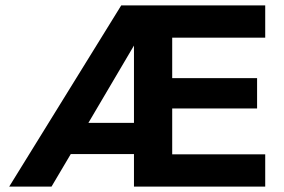

<svg xmlns="http://www.w3.org/2000/svg" viewBox="-20 -688 1046 708"><path d="M958 0H474V-120H241L170 0H14L427 -668H958V-549H615V-400H928V-288H615V-119H958ZM474 -235V-520L306 -235Z"/></svg>

Font: Gantari
Style: Bold
Weight: 700
Designer: Anugrah Pasau
Foundry: Lafontype
Version: Version 1.000